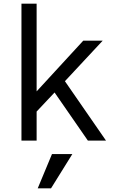

<svg xmlns="http://www.w3.org/2000/svg" viewBox="-20 -760 640 1038"><path d="M96 0V-740H178V-266L430 -540H535L331 -321L553 0H455L275 -260L178 -157V0ZM371 73 256 258H184L261 73Z"/></svg>

Font: CommitMono
Style: 450Regular
Weight: 450
Designer: Eigil Nikolajsen
Foundry: Eigil Nikolajsen
Version: Version 1.002